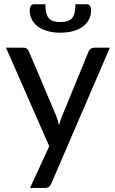

<svg xmlns="http://www.w3.org/2000/svg" viewBox="-20 -738 558 928"><path d="M9 0ZM228.5 148Q224 159 217 164.8Q210 170.5 195.5 170.5H125L218 -31L9 -507.5H91.5Q103.5 -507.5 110.5 -501.8Q117.5 -496 120 -488.5L251.5 -178.5Q260 -155.5 265 -133Q268.5 -144.5 272.5 -156.2Q276.5 -168 281 -179.5L408 -488.5Q411 -497 418.5 -502.2Q426 -507.5 435.5 -507.5H511ZM272 -631.5Q292 -631.5 306 -636Q320 -640.5 328.5 -650.8Q337 -661 340.8 -677.5Q344.5 -694 344.5 -717.5H400Q410 -717.5 415.2 -708.8Q420.5 -700 420.5 -689.5Q420.5 -664.5 410.2 -644.2Q400 -624 381 -609.8Q362 -595.5 334.2 -587.8Q306.5 -580 272 -580Q237.5 -580 209.8 -587.8Q182 -595.5 163 -609.8Q144 -624 133.8 -644.2Q123.5 -664.5 123.5 -689.5Q123.5 -700 128.8 -708.8Q134 -717.5 144 -717.5H199.5Q199.5 -694 203.2 -677.5Q207 -661 215.5 -650.8Q224 -640.5 237.8 -636Q251.5 -631.5 272 -631.5Z"/></svg>

Font: Lato Medium
Style: Regular
Weight: 500
Designer: Lukasz Dziedzic
Foundry: tyPoland Lukasz Dziedzic
Version: Version 2.006; 2014-01-15